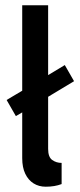

<svg xmlns="http://www.w3.org/2000/svg" viewBox="-20 -701 303 726"><path d="M153 5Q127 5 107 -7.5Q87 -20 75.5 -44Q64 -68 64 -103V-276L40 -262L5 -323L64 -358V-681H162V-417L225 -455L260 -394L162 -335V-138Q162 -107 177.5 -96Q193 -85 213 -85V-5Q200 0 185 2.5Q170 5 153 5Z"/></svg>

Font: Gabarito
Style: Regular
Weight: 400
Designer: Leandro Assis / Alvaro Franca / Felipe Casaprima
Foundry: Naipe Foundry
Version: Version 1.000